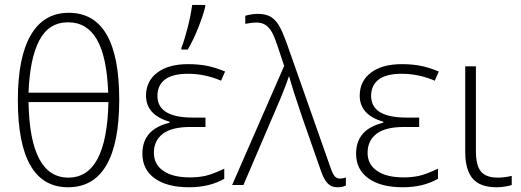

<svg xmlns="http://www.w3.org/2000/svg" viewBox="-20 -769 2164 798"><path d="M475.6 -354.5Q475.6 -173.8 422.1 -82.3Q368.7 9.3 263.2 9.3Q54.2 9.3 54.2 -353.5Q54.2 -531.2 108.2 -623.5Q162.1 -715.8 265.6 -715.8Q475.6 -715.8 475.6 -354.5ZM264.2 -30.8Q423.8 -30.8 430.7 -344.7H98.6Q104 -30.8 264.2 -30.8ZM263.2 -676.3Q183.1 -676.3 143.6 -601.6Q104 -526.9 98.6 -383.8H429.7Q424.3 -532.2 383.1 -604.2Q341.8 -676.3 263.2 -676.3Z M834 -280.3V-241.2H770.5Q693.8 -241.2 656.7 -212.9Q619.6 -184.6 619.6 -133.8Q619.6 -85.9 658.9 -58.8Q698.2 -31.7 769.5 -31.7Q804.2 -31.7 833.3 -38.1Q862.3 -44.4 912.1 -67.9V-25.9Q850.6 9.3 766.1 9.3Q674.3 9.3 623 -27.6Q571.8 -64.5 571.8 -130.4Q571.8 -231.9 684.6 -258.8V-263.2Q586.9 -291.5 586.9 -371.6Q586.9 -431.6 633.5 -467Q680.2 -502.4 761.2 -502.4Q805.2 -502.4 840.6 -495.4Q876 -488.3 915.5 -471.7L898.9 -433.6Q831.5 -462.4 761.2 -462.4Q697.3 -462.4 665.8 -438.5Q634.3 -414.6 634.3 -370.6Q634.3 -280.3 781.7 -280.3ZM733.9 -569.8Q747.1 -604 759.8 -653.6Q772.5 -703.1 778.8 -748.5H833V-741.2Q824.7 -706.1 804.2 -654.3Q783.7 -602.5 760.3 -563H733.9Z M944.8 0 1161.1 -495.1 1136.2 -569.8Q1120.1 -618.7 1108.9 -637.5Q1097.7 -656.2 1082.8 -665.8Q1067.9 -675.3 1045.9 -675.3Q1025.9 -675.3 999.5 -669.9V-703.6Q1028.3 -711.4 1051.3 -711.4Q1082 -711.4 1102.1 -700.9Q1122.1 -690.4 1137.5 -666.3Q1152.8 -642.1 1174.3 -582L1356 -65.9Q1362.8 -46.4 1371.1 -36.6Q1379.4 -26.9 1392.1 -26.9Q1406.2 -26.9 1417.5 -31.7V2Q1403.8 9.3 1381.8 9.3Q1358.4 9.3 1343.3 -5.4Q1328.1 -20 1315.9 -53.2L1238.3 -274.9Q1194.8 -401.9 1182.1 -451.2H1180.7Q1166 -408.2 1145.8 -359.6Q1125.5 -311 991.7 0Z M1722.2 -280.3V-241.2H1658.7Q1582 -241.2 1544.9 -212.9Q1507.8 -184.6 1507.8 -133.8Q1507.8 -85.9 1547.1 -58.8Q1586.4 -31.7 1657.7 -31.7Q1692.4 -31.7 1721.4 -38.1Q1750.5 -44.4 1800.3 -67.9V-25.9Q1738.8 9.3 1654.3 9.3Q1562.5 9.3 1511.2 -27.6Q1460 -64.5 1460 -130.4Q1460 -231.9 1572.8 -258.8V-263.2Q1475.1 -291.5 1475.1 -371.6Q1475.1 -431.6 1521.7 -467Q1568.4 -502.4 1649.4 -502.4Q1693.4 -502.4 1728.8 -495.4Q1764.2 -488.3 1803.7 -471.7L1787.1 -433.6Q1719.7 -462.4 1649.4 -462.4Q1585.4 -462.4 1554 -438.5Q1522.5 -414.6 1522.5 -370.6Q1522.5 -280.3 1669.9 -280.3Z M1958 -493.2V-142.1Q1958 -81.1 1979.2 -55.9Q2000.5 -30.8 2048.3 -30.8Q2077.6 -30.8 2106.9 -38.1V0Q2097.7 3.4 2079.1 6.3Q2060.5 9.3 2043.9 9.3Q1975.1 9.3 1944.3 -27.1Q1913.6 -63.5 1913.6 -137.2V-493.2Z"/></svg>

Font: Bpm'online Open Sans Light
Style: Regular
Weight: 300
Foundry: Ascender Corporation
Version: Version 1.10